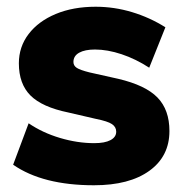

<svg xmlns="http://www.w3.org/2000/svg" viewBox="-20 -542 547 570"><path d="M19 -53 65 -176Q106 -148 158 -132.5Q210 -117 260 -117Q291 -117 308 -126Q325 -135 325 -151Q325 -165 312.5 -173.5Q300 -182 265 -189L183 -208Q105 -224 70.5 -258.5Q36 -293 36 -354Q36 -403 65 -441Q94 -479 145.5 -500.5Q197 -522 264 -522Q319 -522 372 -506Q425 -490 471 -461L423 -341Q383 -367 341 -381Q299 -395 262 -395Q232 -395 215 -385.5Q198 -376 198 -358Q198 -347 208 -340.5Q218 -334 246 -327L331 -308Q412 -289 447.5 -252.5Q483 -216 483 -153Q483 -78 423.5 -35Q364 8 259 8Q107 8 19 -53Z"/></svg>

Font: Muli Black
Style: Regular
Weight: 900
Designer: Vernon Adams
Foundry: Vernon Adams
Version: Version 2.001